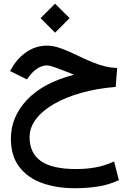

<svg xmlns="http://www.w3.org/2000/svg" viewBox="-20 -682 698 1033"><path d="M198.2 -584.5 276.4 -662.1 354.5 -584.5 276.4 -506.3ZM377.9 -279.8Q369.6 -283.2 362.5 -286.1Q355.5 -289.1 339.8 -295.4Q299.3 -311.5 272.7 -320.8Q246.1 -330.1 232.9 -330.1Q208 -330.1 183.8 -315.2Q159.7 -300.3 142.6 -278.3L124.5 -254.9L34.2 -299.8L46.9 -321.3Q78.1 -373.5 126.7 -405Q175.3 -436.5 233.4 -436.5Q266.1 -436.5 304.2 -423.1Q342.3 -409.7 385.7 -388.7Q439 -362.8 477.1 -347.4Q515.1 -332 546.4 -324.7Q577.6 -317.4 610.4 -315.9L602.5 -214.4Q503.9 -206.5 419.7 -183.1Q335.4 -159.7 272.5 -123.8Q209.5 -87.9 174.3 -42.2Q139.2 3.4 139.2 56.2Q139.2 141.6 200 184.6Q260.7 227.5 389.6 227.5Q444.8 227.5 494.9 218.5Q544.9 209.5 593.8 186.5L619.6 287.1Q568.4 311.5 510 321Q451.7 330.6 382.8 330.6Q282.7 330.6 205.1 302.2Q127.4 273.9 83 214.8Q38.6 155.8 38.6 64Q38.6 -53.2 125.7 -145.3Q212.9 -237.3 377.9 -279.8Z"/></svg>

Font: Vazir Medium FD
Style: Medium-FD
Weight: 500
Designer: Saber Rastikerdar
Foundry: Saber Rastikerdar
Version: Version 30.0.0